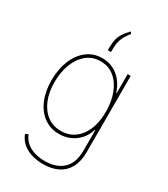

<svg xmlns="http://www.w3.org/2000/svg" viewBox="-240 -895 1061 1216"><g transform="rotate(30 290.5 -287.0)"><path d="M281.2 215.8Q212.4 215.8 160.6 188.5Q108.9 161.1 87.9 106.4L109.4 97.7Q121.6 129.9 146.5 151.1Q171.4 172.4 205.8 182.9Q240.2 193.4 281.2 193.4Q366.7 193.4 414.3 148.2Q461.9 103 461.9 11.7V-136.7H459Q444.8 -91.3 416.5 -60.8Q388.2 -30.3 351.6 -15.1Q314.9 0 274.4 0Q210.4 0 163.1 -34.4Q115.7 -68.8 89.6 -130.1Q63.5 -191.4 63.5 -271.5Q63.5 -352.5 89.4 -416.3Q115.2 -480 162.6 -516.8Q210 -553.7 274.4 -553.7Q318.4 -553.7 354.7 -535.9Q391.1 -518.1 417.7 -484.9Q444.3 -451.7 459 -406.2H461.9V-545.9H484.4V11.7Q484.4 78.6 460 124.3Q435.5 169.9 389.9 192.9Q344.2 215.8 281.2 215.8ZM274.4 -22.5Q359.4 -22.5 410.6 -89.6Q461.9 -156.7 461.9 -271.5Q461.9 -345.2 439.2 -404.1Q416.5 -462.9 374.5 -497.1Q332.5 -531.2 274.4 -531.2Q216.3 -531.2 174.1 -497.1Q131.8 -462.9 108.9 -404.1Q85.9 -345.2 85.9 -271.5Q85.9 -197.8 109.1 -141.6Q132.3 -85.4 174.6 -54Q216.8 -22.5 274.4 -22.5ZM277.3 -614.3V-632.8Q277.8 -666.5 283 -691.2Q288.1 -715.8 302.5 -739Q316.9 -762.2 343.8 -790L353.5 -776.4Q322.3 -737.8 311.3 -706.8Q300.3 -675.8 300.8 -629.9V-614.3Z"/></g></svg>

Font: Inter Tight Thin
Style: Regular
Weight: 250
Designer: Rasmus Andersson
Foundry: rsms
Version: Version 3.004